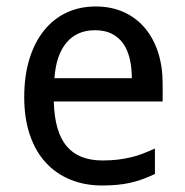

<svg xmlns="http://www.w3.org/2000/svg" viewBox="-20 -566 575 596"><path d="M296.9 9.8Q243.2 9.8 198.7 -8.3Q154.3 -26.4 122.3 -61Q90.3 -95.7 72.8 -147Q55.2 -198.2 55.2 -264.2Q55.2 -330.6 71.3 -382.8Q87.4 -435.1 116.7 -471.4Q146 -507.8 186.8 -526.9Q227.5 -545.9 276.9 -545.9Q325.2 -545.9 363.8 -528.6Q402.3 -511.2 429.2 -479.7Q456.1 -448.2 470.5 -404.1Q484.9 -359.9 484.9 -306.2V-251H147Q149.4 -156.7 186.8 -112.3Q224.1 -67.9 297.9 -67.9Q322.8 -67.9 344 -70.3Q365.2 -72.8 385 -77.4Q404.8 -82 423.3 -89.1Q441.9 -96.2 460.9 -105V-25.9Q441.4 -16.6 422.6 -9.8Q403.8 -2.9 384 1.5Q364.3 5.9 343 7.8Q321.8 9.8 296.9 9.8ZM274.9 -472.2Q219.2 -472.2 186.8 -434.1Q154.3 -396 148.9 -323.2H389.2Q389.2 -356.4 382.6 -384Q376 -411.6 362.1 -431.2Q348.1 -450.7 326.7 -461.4Q305.2 -472.2 274.9 -472.2Z"/></svg>

Font: Droid Sans
Style: Regular
Weight: 400
Version: Version 1.00 build 113